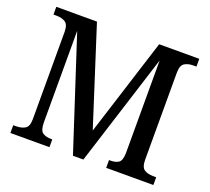

<svg xmlns="http://www.w3.org/2000/svg" viewBox="-121 -867 1116 1021"><g transform="rotate(20 436.5 -357.0)"><path d="M32 0V-44H48Q78 -44 98.5 -56Q119 -68 119 -110V-603Q119 -645 99 -657.5Q79 -670 51 -670H32V-714H262L439 -162L614 -714H841V-670H821Q793 -670 773.5 -657.5Q754 -645 754 -602V-112Q754 -69 773.5 -56.5Q793 -44 823 -44H841V0H574V-44H582Q613 -44 629 -56Q645 -68 646 -110V-634L445 0H386L180 -632V-115Q180 -69 198 -56.5Q216 -44 248 -44H253V0Z"/></g></svg>

Font: Noto Serif Sinhala SemiCondensed Medium
Style: Regular
Weight: 500
Width: 4
Designer: Jelle Bosma - Monotype Design Team
Foundry: Monotype Imaging Inc.
Version: Version 2.007; ttfautohint (v1.8.4.7-5d5b)